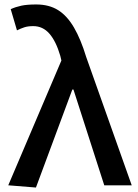

<svg xmlns="http://www.w3.org/2000/svg" viewBox="-20 -830 617 860"><path d="M141 10 17 0 255 -559 250 -580Q231 -645 201.5 -679Q172 -713 129 -713Q105 -713 88.5 -707.5Q72 -702 56 -694L28 -789Q50 -799 75.5 -804.5Q101 -810 142 -810Q200 -810 240.5 -784.5Q281 -759 311.5 -706.5Q342 -654 366 -575L570 0H447L309 -429H304Z"/></svg>

Font: Noto Sans KR Medium
Style: Regular
Weight: 500
Designer: Ryoko NISHIZUKA  (kana, bopomofo & ideographs); Paul D. Hunt (Latin, Greek & Cyrillic); Sandoll Communications , Soo-you
Foundry: Adobe
Version: Version 2.004-H2;hotconv 1.0.118;makeotfexe 2.5.65603